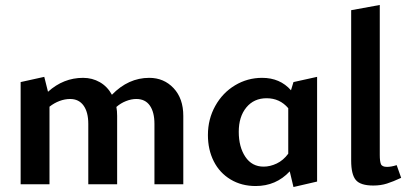

<svg xmlns="http://www.w3.org/2000/svg" viewBox="-20 -741 1641 772"><path d="M717 -275V0H601V-243Q601 -290 582.5 -316.5Q564 -343 528 -343Q508 -343 486.5 -334.5Q465 -326 448 -311Q451 -295 451 -275V0H335V-243Q335 -290 316 -316.5Q297 -343 262 -343Q241 -343 219.5 -335Q198 -327 179 -312V0H63V-411L158 -432L173 -372Q235 -428 314 -428Q351 -428 381.5 -410.5Q412 -393 430 -360Q496 -428 580 -428Q639 -428 678 -386.5Q717 -345 717 -275Z M1255 -432V-11L1160 11L1145 -52Q1090 7 1008 7Q951 7 907 -19.5Q863 -46 839.5 -92.5Q816 -139 816 -198Q816 -262 845.5 -315Q875 -368 925 -398Q975 -428 1034 -428Q1106 -428 1150 -378L1160 -411ZM1139 -123V-306Q1105 -346 1052 -346Q1001 -346 970.5 -309Q940 -272 940 -211Q940 -150 966.5 -110.5Q993 -71 1040 -71Q1066 -71 1092.5 -83.5Q1119 -96 1139 -123Z M1392 -95V-700L1507 -721V-118Q1507 -93 1511.5 -81.5Q1516 -70 1536 -70Q1553 -70 1575 -77L1593 -26Q1561 -11 1536 -3Q1511 5 1481 5Q1429 5 1410.5 -17.5Q1392 -40 1392 -95Z"/></svg>

Font: Ysabeau Infant
Style: Bold
Weight: 700
Designer: Christian Thalmann (Catharsis Fonts)
Version: Version 0.003